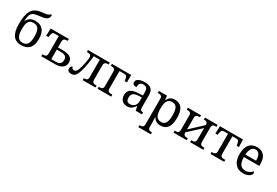

<svg xmlns="http://www.w3.org/2000/svg" viewBox="77 -2053 5158 3581"><g transform="rotate(30 2656.5 -262.5)"><path d="M285 10C446 10 521 -84 521 -255C521 -428 444 -518 292 -518C201 -518 142 -469 121 -408H117C124 -568 144 -612 292 -629C431 -646 505 -654 508 -765H476C461 -729 385 -724 296 -713C95 -689 55 -531 55 -310C55 -92 133 10 285 10ZM285 -42C191 -42 151 -116 151 -255C151 -395 179 -467 285 -467C390 -467 425 -395 425 -255C425 -116 390 -42 285 -42Z M718 0H1018C1158 0 1225 -65 1225 -153C1225 -276 1117 -298 994 -298H907V-426C907 -485 945 -494 989 -494H1002V-536H612L606 -376H655L660 -409C670 -472 684 -490 730 -490H813V-109C813 -50 775 -42 731 -42H718ZM907 -46V-252H993C1077 -252 1124 -226 1124 -158C1124 -77 1088 -46 999 -46Z M1360 7C1435 7 1472 -33 1508 -155C1534 -244 1554 -367 1567 -490H1696V-109C1696 -50 1658 -42 1614 -42H1611V0H1885V-42H1872C1828 -42 1790 -50 1790 -109V-427C1790 -486 1828 -494 1872 -494H1885V-536H1415V-494H1428C1472 -494 1510 -485 1510 -432C1510 -382 1488 -273 1473 -218C1439 -92 1410 -77 1373 -77C1340 -77 1324 -106 1324 -124C1297 -124 1280 -97 1280 -63C1280 -19 1307 7 1360 7Z M1931 0H2225V-42H2202C2158 -42 2120 -50 2120 -109V-490H2222C2268 -490 2282 -472 2292 -409L2297 -376H2346V-536H1931V-494H1944C1988 -494 2026 -485 2026 -426V-109C2026 -50 1988 -42 1944 -42H1931Z M2571 10C2654 10 2685 -30 2727 -86H2735L2751 0H2886V-42H2883C2838 -42 2821 -58 2821 -114V-373C2821 -500 2760 -546 2638 -546C2539 -546 2458 -519 2458 -450C2458 -404 2487 -387 2543 -387C2543 -450 2557 -496 2634 -496C2716 -496 2727 -445 2727 -373V-313L2644 -310C2491 -305 2416 -256 2416 -150C2416 -41 2482 10 2571 10ZM2594 -52C2539 -52 2513 -83 2513 -145C2513 -223 2550 -264 2663 -269L2727 -272V-191C2727 -106 2675 -52 2594 -52Z M2947 240H3216V198H3213C3169 198 3131 190 3131 131V35C3131 10 3130 -39 3127 -78H3131C3160 -26 3207 10 3284 10C3416 10 3488 -76 3488 -269C3488 -461 3416 -546 3284 -546C3206 -546 3161 -507 3131 -446H3127L3117 -536H2942V-494H2955C2999 -494 3037 -485 3037 -426V126C3037 189 3000 198 2955 198H2947ZM3268 -54C3163 -54 3131 -130 3131 -269C3131 -413 3163 -482 3267 -482C3356 -482 3391 -412 3391 -270C3391 -130 3356 -54 3268 -54Z M3566 0H3850V-42H3837C3793 -42 3755 -50 3755 -109V-114L4019 -358V-109C4019 -50 3981 -42 3937 -42H3924V0H4208V-42H4195C4151 -42 4113 -50 4113 -109V-427C4113 -486 4151 -494 4195 -494H4208V-536H3934V-494H3937C3981 -494 4019 -485 4019 -426V-423L3755 -177V-427C3755 -486 3793 -494 3837 -494H3850V-536H3566V-494H3579C3623 -494 3661 -485 3661 -426V-109C3661 -50 3623 -42 3579 -42H3566Z M4363 0H4657V-42H4634C4590 -42 4552 -50 4552 -109V-490H4634C4680 -490 4694 -472 4704 -409L4709 -376H4758L4752 -536H4257L4251 -376H4300L4305 -409C4315 -472 4329 -490 4375 -490H4458V-109C4458 -50 4420 -42 4376 -42H4363Z M5065 10C5184 10 5241 -49 5241 -89C5241 -106 5231 -119 5222 -123C5198 -87 5148 -53 5079 -53C4983 -53 4933 -115 4930 -261H5263V-307C5263 -465 5184 -546 5055 -546C4913 -546 4833 -451 4833 -264C4833 -91 4920 10 5065 10ZM4932 -315C4939 -430 4979 -492 5053 -492C5133 -492 5162 -421 5162 -315Z"/></g></svg>

Font: Noto Serif Thai
Style: Regular
Weight: 400
Designer: Monotype Design Team
Foundry: Monotype Imaging Inc.
Version: Version 1.901